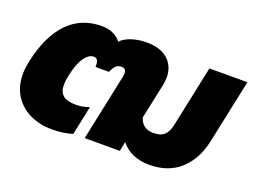

<svg xmlns="http://www.w3.org/2000/svg" viewBox="-90 -742 1255 950"><g transform="rotate(20 537.5 -267.5)"><path d="M17 -194Q17 -224 25 -262Q55 -403 125.5 -476.5Q196 -550 304 -550Q339 -550 365 -537.5Q391 -525 405 -505Q427 -527 463 -538.5Q499 -550 540 -550Q613 -550 652.5 -514.5Q692 -479 692 -419Q692 -402 687 -377L648 -194Q656 -168 674.5 -154Q693 -140 721 -140Q761 -140 780 -157.5Q799 -175 807 -212L875 -535H1075L1004 -199Q983 -99 920 -42Q857 15 758 15Q660 15 608 -50L598 0H413L487 -351Q489 -363 489 -368Q489 -394 464 -394Q445 -394 434 -382.5Q423 -371 414 -349H343Q344 -371 338.5 -382.5Q333 -394 318 -394Q292 -394 269 -361.5Q246 -329 232 -262Q226 -235 226 -213Q226 -176 247 -158Q268 -140 316 -140Q351 -140 385 -153L353 0Q305 15 244 15Q182 15 130.5 -9Q79 -33 48 -80Q17 -127 17 -194Z"/></g></svg>

Font: Prompt ExtraBold
Style: Italic
Weight: 800
Italic angle: -12°
Designer: Katatrad Team
Foundry: CadsonDemak
Version: Version 1.001